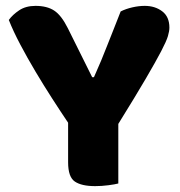

<svg xmlns="http://www.w3.org/2000/svg" viewBox="-20 -629 614 654"><path d="M383 -4Q372 -1 349 2Q326 5 304 5Q258 5 235 -10.5Q212 -26 212 -76V-211Q187 -248 158 -293Q129 -338 101 -385Q73 -432 49 -477.5Q25 -523 10 -561Q23 -579 45.5 -594Q68 -609 101 -609Q140 -609 164.5 -593Q189 -577 211 -533L294 -366H300Q314 -397 324.5 -422.5Q335 -448 345 -473.5Q355 -499 366 -526.5Q377 -554 391 -590Q409 -599 431 -604Q453 -609 473 -609Q508 -609 532.5 -590.5Q557 -572 557 -535Q557 -523 552 -506Q547 -489 529 -454.5Q511 -420 476.5 -361Q442 -302 383 -207Z"/></svg>

Font: Baloo
Style: Regular
Weight: 400
Designer: Sarang Kulkarni and Ek Type
Foundry: Ek Type
Version: Version 1.100;PS 1.000;hotconv 1.0.88;makeotf.lib2.5.647800;